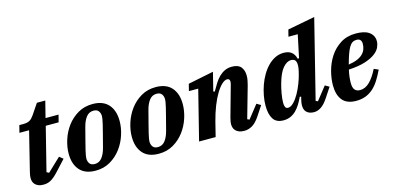

<svg xmlns="http://www.w3.org/2000/svg" viewBox="-71 -1181 3304 1613"><g transform="rotate(-15 1581.5 -374.0)"><path d="M147 12Q121 12 103.5 5Q86 -2 75 -13.5Q64 -25 59.5 -39Q55 -53 55 -68Q55 -82 58 -98.5Q61 -115 64 -126L147 -461H63L79 -524H114Q132 -524 145.5 -527Q159 -530 169.5 -536Q180 -542 189 -551.5Q198 -561 208 -575L270 -667H343L307 -524H420L404 -461H292L197 -83L217 -72L332 -181L365 -155L281 -64Q259 -40 241 -25Q223 -10 207.5 -2Q192 6 177 9Q162 12 147 12Z M608 -44Q647 -44 671.5 -76Q696 -108 709 -160Q727 -230 739 -275.5Q751 -321 757.5 -349.5Q764 -378 766.5 -393Q769 -408 769 -417Q769 -443 755.5 -461.5Q742 -480 711 -480Q672 -480 647.5 -448Q623 -416 610 -364Q592 -294 580 -248.5Q568 -203 561.5 -174.5Q555 -146 552.5 -131Q550 -116 550 -107Q550 -81 563.5 -62.5Q577 -44 608 -44ZM601 12Q510 12 463.5 -40.5Q417 -93 417 -184Q417 -242 437 -304.5Q457 -367 495.5 -418.5Q534 -470 590 -503Q646 -536 718 -536Q809 -536 855.5 -483.5Q902 -431 902 -340Q902 -281 882 -219Q862 -157 823.5 -105.5Q785 -54 729 -21Q673 12 601 12Z M1157 -44Q1196 -44 1220.5 -76Q1245 -108 1258 -160Q1276 -230 1288 -275.5Q1300 -321 1306.5 -349.5Q1313 -378 1315.5 -393Q1318 -408 1318 -417Q1318 -443 1304.5 -461.5Q1291 -480 1260 -480Q1221 -480 1196.5 -448Q1172 -416 1159 -364Q1141 -294 1129 -248.5Q1117 -203 1110.5 -174.5Q1104 -146 1101.5 -131Q1099 -116 1099 -107Q1099 -81 1112.5 -62.5Q1126 -44 1157 -44ZM1150 12Q1059 12 1012.5 -40.5Q966 -93 966 -184Q966 -242 986 -304.5Q1006 -367 1044.5 -418.5Q1083 -470 1139 -503Q1195 -536 1267 -536Q1358 -536 1404.5 -483.5Q1451 -431 1451 -340Q1451 -281 1431 -219Q1411 -157 1372.5 -105.5Q1334 -54 1278 -21Q1222 12 1150 12Z M1893 12Q1866 12 1848 4.5Q1830 -3 1819 -14.5Q1808 -26 1803.5 -40.5Q1799 -55 1799 -69Q1799 -82 1802 -97.5Q1805 -113 1808 -125L1884 -397Q1887 -409 1887 -418Q1887 -444 1864 -444Q1843 -444 1818 -421Q1793 -398 1767.5 -356Q1742 -314 1719 -256Q1696 -198 1678 -128L1646 0H1502L1610 -431H1529L1544 -491L1766 -536L1726 -375L1738 -371Q1757 -405 1776 -435.5Q1795 -466 1817.5 -488Q1840 -510 1867.5 -523Q1895 -536 1930 -536Q1984 -536 2008 -507.5Q2032 -479 2032 -431Q2032 -413 2028.5 -393Q2025 -373 2019 -351L1941 -76L1959 -68L2049 -182L2085 -161L2029 -76Q1997 -28 1964 -8Q1931 12 1893 12Z M2235 12Q2172 12 2145.5 -30Q2119 -72 2119 -145Q2119 -187 2127.5 -232.5Q2136 -278 2151.5 -321.5Q2167 -365 2190 -404Q2213 -443 2242 -472.5Q2271 -502 2305.5 -519Q2340 -536 2380 -536Q2423 -536 2448 -516Q2473 -496 2482 -458H2494L2536 -656H2455L2470 -715L2707 -760L2536 -76L2554 -68L2644 -182L2680 -161L2624 -76Q2593 -29 2562.5 -8.5Q2532 12 2500 12Q2476 12 2459.5 5Q2443 -2 2433 -13Q2423 -24 2419 -38.5Q2415 -53 2415 -67Q2415 -82 2418 -98.5Q2421 -115 2424 -126L2428 -142L2416 -144Q2402 -113 2384.5 -84.5Q2367 -56 2345.5 -34.5Q2324 -13 2296.5 -0.5Q2269 12 2235 12ZM2298 -80Q2322 -80 2347.5 -106Q2373 -132 2394.5 -170.5Q2416 -209 2432.5 -252Q2449 -295 2457 -328L2464 -357Q2475 -405 2467 -433Q2459 -461 2424 -461Q2389 -461 2354.5 -422Q2320 -383 2295 -294Q2284 -256 2276 -209.5Q2268 -163 2268 -131Q2268 -108 2274.5 -94Q2281 -80 2298 -80Z M2867 12Q2786 12 2748 -34.5Q2710 -81 2710 -164Q2710 -223 2727.5 -288.5Q2745 -354 2781 -409Q2817 -464 2873.5 -500Q2930 -536 3008 -536Q3041 -536 3069.5 -530Q3098 -524 3118.5 -510.5Q3139 -497 3151 -476.5Q3163 -456 3163 -427Q3163 -404 3151 -376.5Q3139 -349 3107 -324.5Q3075 -300 3019 -281.5Q2963 -263 2874 -258Q2866 -223 2863 -195Q2860 -167 2860 -146Q2860 -103 2876 -85Q2892 -67 2921 -67Q2967 -67 3005 -104.5Q3043 -142 3077 -210L3116 -193Q3093 -145 3069 -107Q3045 -69 3015.5 -42.5Q2986 -16 2949.5 -2Q2913 12 2867 12ZM2884 -299Q2931 -306 2961.5 -319.5Q2992 -333 3010 -351.5Q3028 -370 3035.5 -392Q3043 -414 3043 -438Q3043 -459 3032.5 -471Q3022 -483 3001 -483Q2980 -483 2964.5 -473.5Q2949 -464 2936 -442.5Q2923 -421 2910.5 -386Q2898 -351 2884 -299Z"/></g></svg>

Font: IBM Plex Serif
Style: Bold Italic
Weight: 700
Italic angle: -14°
Designer: Mike Abbink, Paul van der Laan, Pieter van Rosmalen
Foundry: Bold Monday
Version: Version 3.001